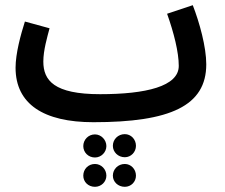

<svg xmlns="http://www.w3.org/2000/svg" viewBox="-20 -450 867 740"><path d="M340 21C636 21 775 -42 775 -202C775 -269 749 -363 723 -430L624 -397C650 -324 669 -249 669 -196C669 -117 542 -87 366 -87C188 -87 147 -140 147 -213C147 -256 162 -307 171 -341L76 -367C60 -317 40 -244 40 -189C40 -49 148 21 340 21ZM461 156C485 156 504 136 504 112C504 87 485 67 461 67C435 67 415 87 415 112C415 136 435 156 461 156ZM346 157C370 157 390 137 390 113C390 89 370 68 346 68C320 68 301 89 301 113C301 137 320 157 346 157ZM461 270C485 270 504 251 504 227C504 202 485 182 461 182C435 182 415 202 415 227C415 251 435 270 461 270ZM346 270C370 270 390 251 390 227C390 202 370 182 346 182C320 182 301 202 301 227C301 251 320 270 346 270Z"/></svg>

Font: Noto Sans Arabic UI XCn SmBd
Style: Regular
Weight: 600
Width: 2
Designer: Monotype Design Team, Nadine Chahine and Nizar Qandah
Foundry: Monotype Imaging Inc.
Version: Version 2.010